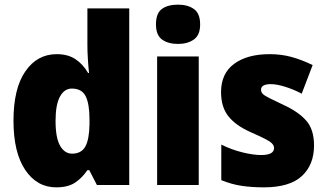

<svg xmlns="http://www.w3.org/2000/svg" viewBox="-20 -796 1405 826"><path d="M222 10Q139 10 88.5 -65Q38 -140 38 -277Q38 -415 89 -489Q140 -563 224 -563Q272 -563 304.5 -541.5Q337 -520 359 -482H363Q360 -510 358 -542.5Q356 -575 356 -602V-760H536V0H397L364 -64H356Q333 -30 302.5 -10Q272 10 222 10ZM290 -135Q330 -135 347 -165.5Q364 -196 365 -261V-283Q365 -349 348.5 -382Q332 -415 289 -415Q257 -415 238 -380.5Q219 -346 219 -276Q219 -203 238.5 -169Q258 -135 290 -135Z M746 -776Q788 -776 814.5 -757Q841 -738 841 -691Q841 -645 814 -626Q787 -607 746 -607Q703 -607 677 -626Q651 -645 651 -691Q651 -739 676.5 -757.5Q702 -776 746 -776ZM835 -553V0H656V-553Z M1331 -170Q1331 -87 1278.5 -38.5Q1226 10 1115 10Q1063 10 1019.5 3.5Q976 -3 932 -21V-174Q976 -152 1023 -140.5Q1070 -129 1103 -129Q1159 -129 1159 -159Q1159 -169 1151 -178Q1143 -187 1120.5 -198.5Q1098 -210 1055 -229Q993 -257 962 -296.5Q931 -336 931 -400Q931 -480 987.5 -521.5Q1044 -563 1140 -563Q1190 -563 1234 -551Q1278 -539 1325 -516L1278 -393Q1244 -411 1207.5 -422.5Q1171 -434 1145 -434Q1103 -434 1103 -410Q1103 -400 1110 -392.5Q1117 -385 1138 -374.5Q1159 -364 1201 -344Q1264 -315 1297.5 -277Q1331 -239 1331 -170Z"/></svg>

Font: Noto Sans Hebrew SemiCondensed Black
Style: Regular
Weight: 900
Width: 4
Designer: Ben Nathan
Foundry: Google LLC
Version: Version 3.001; ttfautohint (v1.8.4.7-5d5b)